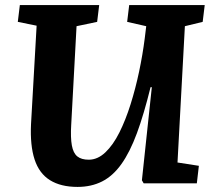

<svg xmlns="http://www.w3.org/2000/svg" viewBox="-20 -721 840 755"><path d="M678 -82 762 -69 754 0H545L538 -12L577 -378H572Q546 -272 518.5 -197.5Q491 -123 457.5 -76Q424 -29 381.5 -7.5Q339 14 285 14Q219 14 176.5 -12.5Q134 -39 116 -94Q98 -149 102 -233L124 -620L50 -635L58 -701H370L362 -635L281 -618L260 -230Q257 -180 262.5 -149.5Q268 -119 284 -106Q300 -93 329 -93Q364 -93 394.5 -122Q425 -151 449.5 -200Q474 -249 493.5 -311Q513 -373 527 -439.5Q541 -506 549 -569L555 -618L480 -635L488 -701H785L777 -635L707 -618Z"/></svg>

Font: Literata
Style: Bold Italic
Weight: 700
Italic angle: -2°
Designer: Latin by Veronika Burian and Jose Scaglione. Greek by Irene Vlachou. Cyrillic by Vera Evstafieva
Foundry: TypeTogether
Version: Version 3.103;gftools[0.9.29]